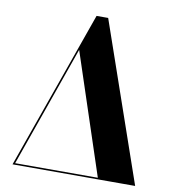

<svg xmlns="http://www.w3.org/2000/svg" viewBox="-85 -838 827 913"><g transform="rotate(10 329.0 -382.0)"><path d="M36.5 0 307.5 -764.5H363.5L628.5 0H449.5L254 -591L45 0ZM41.5 0V-7.5H560.5V0Z"/></g></svg>

Font: Bodoni Moda 28pt
Style: Bold
Weight: 700
Designer: Owen Earl
Foundry: indestructible type
Version: Version 2.005